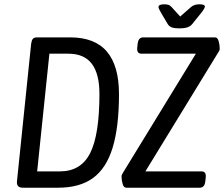

<svg xmlns="http://www.w3.org/2000/svg" viewBox="-20 -874 1043 894"><path d="M86 0Q56 0 59 -30L125 -670Q127 -685 132.5 -692.5Q138 -700 154 -700H306Q422 -700 478 -633.5Q534 -567 534 -436Q534 -283 504.5 -186.5Q475 -90 413 -45Q351 0 251 0ZM153 -76H259Q357 -76 400 -161.5Q443 -247 443 -437Q443 -530 407.5 -577Q372 -624 298 -624H210ZM568 0Q556 0 551 -17.5Q546 -35 546 -50Q546 -58 548 -61.5Q550 -65 554 -72L892 -624H639Q616 -624 619 -652L621 -670Q624 -700 647 -700H981Q993 -700 998 -682.5Q1003 -665 1003 -650Q1003 -642 1001.5 -638.5Q1000 -635 995 -628L657 -76H918Q941 -76 938 -48L936 -30Q933 0 910 0ZM909 -854Q934 -854 934 -843Q934 -835 913 -809L875 -762Q867 -752 853.5 -747Q840 -742 815 -742Q790 -742 778.5 -747Q767 -752 761 -762L733 -809Q727 -819 722.5 -828Q718 -837 718 -841Q718 -854 745 -854Q756 -854 764 -851.5Q772 -849 780 -840L819 -797L868 -840Q877 -848 887 -851Q897 -854 909 -854Z"/></svg>

Font: Asap Condensed Condensed Regular
Style: Italic
Weight: 400
Width: 3
Italic angle: -6°
Designer: Pablo Cosgaya
Foundry: Omnibus-Type
Version: Version 3.001; ttfautohint (v1.8.4.7-5d5b)